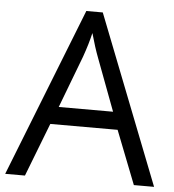

<svg xmlns="http://www.w3.org/2000/svg" viewBox="-52 -765 736 813"><g transform="rotate(5 316.5 -358.5)"><path d="M546.9 0 458 -227.1H171.9L84 0H0L282.2 -716.8H352.1L632.8 0ZM432.1 -301.8 349.1 -522.9Q333 -564.9 315.9 -626Q305.2 -579.1 285.2 -522.9L201.2 -301.8Z"/></g></svg>

Font: f0_25842 
Style: Regular
Weight: 400
Foundry: Ascender Corporation
Version: Version 1.10